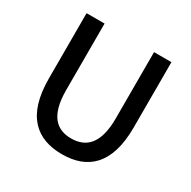

<svg xmlns="http://www.w3.org/2000/svg" viewBox="-166 -897 1065 1072"><g transform="rotate(30 366.5 -361.5)"><path d="M367 14C530 14 640 -76 640 -316V-737H528V-309C528 -142 460 -88 367 -88C275 -88 209 -142 209 -309V-737H93V-316C93 -76 204 14 367 14Z"/></g></svg>

Font: Noto Sans TC Medium
Style: Regular
Weight: 500
Designer: Ryoko NISHIZUKA 西塚涼子 (kana, bopomofo & ideographs); Paul D. Hunt (Latin, Greek & Cyrillic); Sandoll Communications 산돌커뮤니
Foundry: Adobe
Version: Version 2.004;hotconv 1.0.118;makeotfexe 2.5.65603